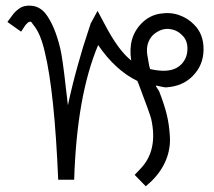

<svg xmlns="http://www.w3.org/2000/svg" viewBox="-20 -632 750 673"><path d="M324 -474Q249 -296 240 -2H184Q171 -310 137 -450Q122 -516 96 -546Q90 -556 87 -556Q81 -556 77 -552Q77 -552 69 -544L54 -521L6 -555L23 -578Q32 -591 46 -601Q63 -614 89 -612Q119 -610 140 -584Q172 -542 191 -463Q195 -447 200 -412Q205 -377 210 -331.5Q215 -286 218 -263Q233 -333 253 -404.5Q273 -476 286 -513L298 -550L322 -594L347 -547Q395 -455 440 -420Q427 -501 477 -551Q504 -578 540.5 -584Q577 -590 608 -579Q639 -568 660 -546Q694 -513 693.5 -458Q693 -403 655 -365Q620 -330 565 -326Q558 -325 544 -328.5Q530 -332 526 -332Q527 -328 532.5 -320.5Q538 -313 539 -309Q556 -265 564.5 -230.5Q573 -196 575.5 -153.5Q578 -111 562 -71.5Q546 -32 512 2L491 21L452 -19L470 -38Q535 -103 510 -215Q506 -232 465 -340Q464 -341 463 -344Q462 -347 462 -348Q385 -385 324 -474ZM506 -390Q518 -387 535 -385Q588 -379 615 -406Q636 -427 637 -458.5Q638 -490 619 -508Q600 -528 572 -530.5Q544 -533 517 -510Q487 -480 498 -430Q503 -398 506 -390Z"/></svg>

Font: Astronomicon
Style: Regular
Weight: 400
Version: Version 1.1